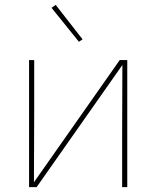

<svg xmlns="http://www.w3.org/2000/svg" viewBox="-20 -766 640 786"><path d="M99 0V-520H120V-312Q120 -239 119.5 -166Q119 -93 119 -20L470 -520H501V0H480V-208Q480 -281 480.5 -354Q481 -427 481 -500L130 0ZM303 -595 191 -734 208 -746 318 -605Z"/></svg>

Font: Iosevka Thin Extended
Style: Regular
Weight: 100
Width: 7
Monospace: yes
Designer: Belleve Invis
Foundry: Belleve Invis
Version: Version 32.5.0; ttfautohint (v1.8.4)